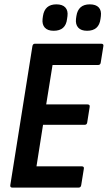

<svg xmlns="http://www.w3.org/2000/svg" viewBox="-20 -854 491 874"><path d="M36.3 0Q25.1 0 26.9 -11.4L127.5 -643.6Q129.5 -655 138.9 -655H440.5Q452.9 -655 450.5 -643.6L438.6 -569.5Q437.2 -558.1 426.6 -558.1H219.2L190.3 -378.7H378.1Q390.5 -378.7 388.1 -366.7L377.1 -297.1Q375.7 -285.8 365.2 -285.8H175.9L146.1 -96.9H351.7Q363.7 -96.9 361.7 -85.9L349.7 -11.4Q347.9 0 337.7 0ZM376.4 -713.9Q349.2 -713.9 336.2 -728.2Q323.1 -742.6 325.9 -768L327.7 -780.7Q335.7 -834.2 388.8 -834.2Q416.5 -834.2 429.5 -820.1Q442.4 -806.1 439.2 -780.7L437.5 -768Q430.7 -713.9 376.4 -713.9ZM224.2 -713.9Q197.1 -713.9 184 -728.2Q171 -742.6 173.8 -768L175.5 -780.7Q183.5 -834.2 236.6 -834.2Q264.4 -834.2 277.3 -820.1Q290.3 -806.1 287.1 -780.7L285.3 -768Q279.3 -713.9 224.2 -713.9Z"/></svg>

Font: Sofia Sans Condensed
Style: Italic
Weight: 400
Italic angle: -9°
Designer: Botio Nikoltchev, Ani Petrova
Foundry: lettersoup
Version: Version 4.101